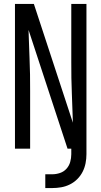

<svg xmlns="http://www.w3.org/2000/svg" viewBox="-20 -755 515 975"><path d="M210 200V130H245Q265 130 284.5 123.5Q304 117 317.5 102Q331 87 336.5 67.5Q342 48 342 28V0H323L125 -603Q125 -595 125.5 -586.5Q126 -578 126 -570L130 -459Q132 -418 132.5 -376.5Q133 -335 133 -294V0H56V-735H152L350 -132Q350 -140 349.5 -148.5Q349 -157 349 -165L345 -276Q343 -317 342.5 -358.5Q342 -400 342 -441V-735H419V28Q419 51 414.5 74Q410 97 399.5 117.5Q389 138 372.5 154.5Q356 171 335 181.5Q314 192 291 196Q268 200 245 200Z"/></svg>

Font: Iosevka QP
Style: Regular
Weight: 400
Designer: Belleve Invis
Foundry: Belleve Invis
Version: Version 20.0.0; ttfautohint (v1.8.4)